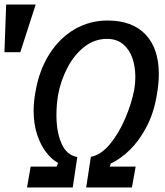

<svg xmlns="http://www.w3.org/2000/svg" viewBox="-102 -822 722 842"><path d="M32.5 -91.5H146L153 -107Q124.5 -123 100 -154.8Q75.5 -186.5 60.5 -232.8Q45.5 -279 45.5 -336Q45.5 -376 53.5 -419Q69.5 -513.5 114.2 -584.2Q159 -655 225 -693.5Q291 -732 369.5 -732Q478.5 -732 536.5 -670.5Q594.5 -609 594.5 -497.5Q594.5 -454 585.5 -404.5Q572.5 -326 540.2 -265Q508 -204 467 -164.2Q426 -124.5 384 -105L379 -91.5H493L476.5 0H276L296.5 -134.5Q340 -142 379.5 -189.2Q419 -236.5 447.2 -302.8Q475.5 -369 487 -430.5Q491.5 -457 491.5 -484.5Q491.5 -529.5 478.5 -567.2Q465.5 -605 437.8 -628.2Q410 -651.5 367 -651.5Q311.5 -651.5 266.5 -615.5Q221.5 -579.5 192.8 -523.2Q164 -467 153 -407Q145.5 -363.5 145.5 -317Q145.5 -243.5 167.8 -192.5Q190 -141.5 237 -133.5L217 0H16.5ZM54.5 -802 -13 -593H-82.5L-75 -802Z"/></svg>

Font: JuliaMono Medium
Style: Italic
Weight: 500
Italic angle: -9°
Monospace: yes
Designer: cormullion
Foundry: corm
Version: Version 0.054; ttfautohint (v1.8.4)